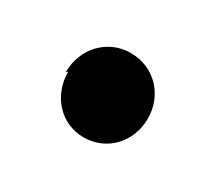

<svg xmlns="http://www.w3.org/2000/svg" viewBox="-55 -250 462 409"><g transform="rotate(30 175.5 -46.0)"><path d="M76 -48C76 11 118 57 174 57C231 57 273 12 273 -46C273 -104 230 -149 172 -149C115 -149 72 -103 72 -44Z"/></g></svg>

Font: GenEiGothic-pro-Regular
Style: Bold
Weight: 700
Designer: Ryoko NISHIZUKA (kana & ideographs); Paul D. Hunt (Latin, Greek & Cyrillic); Wenlong ZHANG (bopomofo); Sandoll Communica
Foundry: Adobe Systems Incorporated; o_tamon
Version: Version 1.000.140830